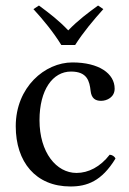

<svg xmlns="http://www.w3.org/2000/svg" viewBox="-20 -665 468 695"><path d="M202 -502H252C281 -548 319 -593 354 -632L335 -645C298 -618 264 -593 227 -555C193 -591 160 -616 121 -645L101 -632C136 -594 173 -549 202 -502ZM398 -91C394 -100 386 -104 377 -105C343 -61 300 -39 257 -39C184 -39 123 -113 123 -230C123 -340 171 -406 237 -406C296 -406 304 -371 308 -336C311 -309 325 -300 346 -300C367 -300 395 -313 395 -344C395 -399 338 -439 242 -439C143 -439 37 -350 37 -208C37 -79 109 10 235 10C295 10 348 -9 398 -91Z"/></svg>

Font: Libertinus Serif
Style: Regular
Weight: 400
Designer: Philipp H. Poll
Foundry: Khaled Hosny
Version: Version 6.2